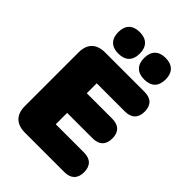

<svg xmlns="http://www.w3.org/2000/svg" viewBox="-255 -1017 1134 1134"><g transform="rotate(45 312.0 -450.0)"><path d="M168 0H498C552 0 581 -29 581 -82C581 -135 552 -164 498 -164H262V-259H475C529 -259 558 -288 558 -341C558 -394 529 -423 475 -423H262V-506H498C552 -506 581 -535 581 -588C581 -641 552 -670 498 -670H168C96 -670 57 -631 57 -559V-111C57 -39 96 0 168 0ZM444 -720C503 -720 534 -752 534 -810C534 -868 502 -900 444 -900C386 -900 354 -868 354 -810C354 -752 386 -720 444 -720ZM228 -720C287 -720 318 -752 318 -810C318 -868 286 -900 228 -900C170 -900 138 -868 138 -810C138 -752 170 -720 228 -720Z"/></g></svg>

Font: SN Pro Black
Style: Regular
Weight: 900
Designer: Tobias Whetton
Foundry: Supernotes
Version: Version 1.001;Glyphs 3.2 (3249)